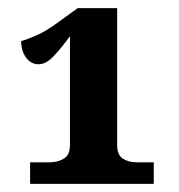

<svg xmlns="http://www.w3.org/2000/svg" viewBox="-20 -839 440 472"><path d="M54 -387V-440H102Q122 -440 137 -449Q152 -458 152 -483V-750Q130 -720 111.5 -700.5Q93 -681 75 -681Q56 -681 44 -697.5Q32 -714 32 -738Q47 -742 70.5 -752.5Q94 -763 117 -780L171 -819H268V-483Q268 -458 282 -449Q296 -440 316 -440H358V-387Z"/></svg>

Font: Noto Serif ExtraBold
Style: Regular
Weight: 800
Designer: Monotype Design Team
Foundry: Monotype Imaging Inc.
Version: Version 2.014